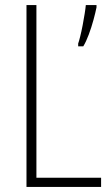

<svg xmlns="http://www.w3.org/2000/svg" viewBox="-20 -734 436 754"><path d="M84 0V-714H123V-36H377V0ZM359 -705Q355 -685 347 -655.5Q339 -626 328.5 -598Q318 -570 307 -552H287V-563Q290 -571 295 -591Q300 -611 304.5 -634.5Q309 -658 312.5 -680Q316 -702 317 -714H359Z"/></svg>

Font: Noto Sans Lao Looped Condensed ExtraLight
Style: Regular
Weight: 200
Width: 3
Designer: Mark Frömberg, Ben Mitchell
Foundry: The Fontpad Ltd
Version: Version 1.002; ttfautohint (v1.8.4.7-5d5b)